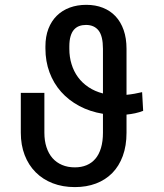

<svg xmlns="http://www.w3.org/2000/svg" viewBox="-20 -757 671 787"><path d="M566.8 -302.6Q551.1 -296.5 533.9 -292.8Q516.7 -289.1 498.6 -287.3V-213.1Q498.6 -159.4 483.3 -117.7Q468 -76 440.2 -47.8Q412.3 -19.5 373.4 -4.8Q334.5 9.9 286.9 9.9Q236.9 9.9 196 -5.9Q155.2 -21.7 126.1 -51Q96.9 -80.3 81.1 -121.4Q65.3 -162.6 65.3 -213.1V-376.4H161.9V-213.1Q161.9 -180 170.5 -153.8Q179 -127.5 195.1 -109Q211.3 -90.6 234.6 -80.8Q257.8 -71 286.9 -71Q313.6 -71 334.9 -79.9Q356.2 -88.8 371.1 -106.4Q386 -123.9 394 -150.7Q402 -177.6 402 -213.1V-290.5Q348.4 -299.4 304.9 -322.6Q261.4 -345.9 230.5 -380.7Q199.6 -415.5 182.9 -460.6Q166.2 -505.7 166.2 -558.2V-566.8Q166.2 -607.2 178.4 -639Q190.7 -670.8 212.9 -692.6Q235.1 -714.5 266 -725.9Q296.9 -737.2 333.8 -737.2Q371.4 -737.2 401.8 -725.1Q432.2 -713.1 453.7 -690.2Q475.1 -667.3 486.9 -633.7Q498.6 -600.1 498.6 -556.8V-368.3Q515.6 -370 531.8 -372.9Q547.9 -375.7 562.5 -379.3ZM402 -556.8Q402 -609 384.1 -631.9Q366.1 -654.8 332.4 -654.8Q317.1 -654.8 304.7 -650.2Q292.3 -645.6 283.2 -635.3Q274.1 -625 269.2 -608.1Q264.2 -591.3 264.2 -566.8V-556.8Q264.2 -523.4 273.3 -494Q282.3 -464.5 299.7 -440.7Q317.1 -416.9 342.9 -399.7Q368.6 -382.5 402 -373.9Z"/></svg>

Font: Fast_Sans-Dotted
Style: Regular
Weight: 400
Version: Version 3.018